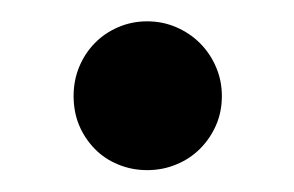

<svg xmlns="http://www.w3.org/2000/svg" viewBox="-20 -152 276 180"><path d="M49 -62Q49 -76.5 54.2 -89.2Q59.5 -102 68.8 -111.5Q78 -121 90.8 -126.5Q103.5 -132 118 -132Q132.5 -132 145.2 -126.5Q158 -121 167.5 -111.5Q177 -102 182.5 -89.2Q188 -76.5 188 -62Q188 -47 182.5 -34.5Q177 -22 167.5 -12.5Q158 -3 145.2 2.2Q132.5 7.5 118 7.5Q103.5 7.5 90.8 2.2Q78 -3 68.8 -12.5Q59.5 -22 54.2 -34.5Q49 -47 49 -62Z"/></svg>

Font: Lato
Style: Regular
Weight: 600
Designer: Lukasz Dziedzic
Foundry: tyPoland Lukasz Dziedzic
Version: Version 2.006; 2014-01-15; ttfautohint (v1.4.1)